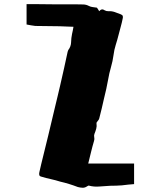

<svg xmlns="http://www.w3.org/2000/svg" viewBox="-20 -831 718 925"><path d="M433 -152Q425 -125 418.5 -98Q412 -71 405 -43H626V56Q612 57 597 58.5Q582 60 567 62Q554 63 539.5 63.5Q525 64 511 64Q486 65 459.5 67.5Q433 70 407 63Q406 63 403.5 64.5Q401 66 399 67Q389 74 377.5 73.5Q366 73 355 70Q334 62 313 55.5Q292 49 270 44Q248 37 225 32Q202 27 179 20Q170 18 169 11Q168 4 170 -3Q172 -13 174.5 -22.5Q177 -32 179 -42Q196 -110 212.5 -178.5Q229 -247 245 -315Q251 -341 257.5 -367Q264 -393 270 -420Q280 -461 288.5 -501.5Q297 -542 306 -582Q307 -584 307.5 -586Q308 -588 309 -590Q322 -607 322.5 -627.5Q323 -648 327 -667Q329 -675 330.5 -683Q332 -691 334 -702Q327 -702 320 -702.5Q313 -703 306 -703Q267 -705 228 -705Q189 -705 150 -706Q140 -707 129.5 -709Q119 -711 108 -713V-811H162Q210 -810 257.5 -810Q305 -810 353 -810Q367 -810 381.5 -809.5Q396 -809 409 -802Q417 -798 426 -797Q435 -796 447 -794Q449 -792 451.5 -787.5Q454 -783 458 -777Q470 -792 485 -781Q492 -777 502 -777Q518 -778 532.5 -773Q547 -768 562 -762Q570 -759 571.5 -753.5Q573 -748 571 -741Q567 -721 561.5 -701.5Q556 -682 551 -662Q545 -638 537.5 -614.5Q530 -591 527 -566Q523 -536 514.5 -507Q506 -478 501 -448Q497 -426 492 -402.5Q487 -379 481 -356Q476 -332 470 -308Q464 -284 458 -260Q457 -256 454.5 -253Q452 -250 450 -247Q448 -244 446 -241.5Q444 -239 445 -236Q447 -223 443.5 -210.5Q440 -198 435 -186Q432 -178 434 -169.5Q436 -161 433 -152Z"/></svg>

Font: Palette Mosaic
Style: Regular
Weight: 400
Designer: Shibuyafont
Version: Version 1.001